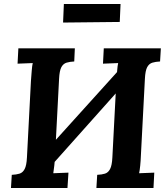

<svg xmlns="http://www.w3.org/2000/svg" viewBox="-20 -942 826 962"><path d="M163 -29 114 -80 647 -670 692 -622ZM35 0 39 -66Q62 -67 78 -72Q94 -77 103.5 -95Q113 -113 115 -153L135 -536Q137 -563 139 -588Q141 -613 144 -626L68 -623L72 -700H355L352 -634Q330 -633 313.5 -628Q297 -623 287.5 -605.5Q278 -588 276 -547L256 -164Q255 -137 252 -112Q249 -87 247 -74L323 -77L318 0ZM463 0 467 -66Q490 -67 506 -72Q522 -77 531.5 -95Q541 -113 543 -153L563 -536Q565 -563 567 -588Q569 -613 572 -626L496 -623L500 -700H786L782 -634Q760 -633 743.5 -628Q727 -623 717.5 -605.5Q708 -588 706 -547L686 -164Q685 -137 682.5 -112Q680 -87 677 -74L753 -77L749 0ZM296 -829 300 -922H584L580 -832Z"/></svg>

Font: Lora
Style: Bold Italic
Weight: 700
Italic angle: -3°
Designer: Olga Karpushina, Alexei Vanyashin (Cyrillic)
Foundry: Cyreal
Version: Version 3.004